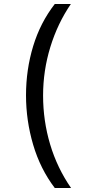

<svg xmlns="http://www.w3.org/2000/svg" viewBox="-20 -812 459 967"><path d="M256 135Q183 39 147 -83Q111 -205 111 -332Q111 -461 147 -579.5Q183 -698 256 -792H337Q270 -694 233.5 -575Q197 -456 197 -331Q197 -204 232.5 -85Q268 34 338 135Z"/></svg>

Font: oriya25
Style: Book
Weight: 400
Designer: Jelle Bosma - Monotype Design Team
Foundry: Monotype Imaging Inc.
Version: Version 2.003